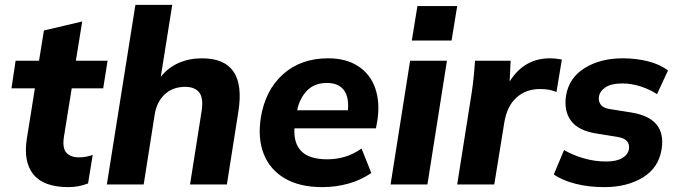

<svg xmlns="http://www.w3.org/2000/svg" viewBox="-20 -756 2781 787"><path d="M261 11Q159 11 117 -41Q75 -93 90 -187L123 -394H27L44 -507H140L160 -631L317 -668L291 -507H421L403 -394H274L242 -195Q235 -148 252.5 -129.5Q270 -111 303 -111Q320 -111 332.5 -113.5Q345 -116 360 -121L341 -4Q320 4 300 7.5Q280 11 261 11Z M418 0 535 -736H686L639 -441Q669 -479 712.5 -498Q756 -517 808 -517Q992 -517 957 -298L910 0H759L806 -298Q815 -353 797 -376.5Q779 -400 739 -400Q688 -400 655 -369Q622 -338 614 -286L569 0Z M1301 11Q1208 11 1147 -25Q1086 -61 1061 -125Q1036 -189 1049 -273Q1067 -386 1140 -451.5Q1213 -517 1325 -517Q1399 -517 1448.5 -484.5Q1498 -452 1518 -394.5Q1538 -337 1527 -263L1521 -230H1187Q1183 -169 1215.5 -136Q1248 -103 1322 -103Q1358 -103 1392.5 -113Q1427 -123 1462 -147L1502 -47Q1460 -18 1408.5 -3.5Q1357 11 1301 11ZM1320 -416Q1269 -416 1238.5 -384.5Q1208 -353 1198 -304H1406Q1411 -360 1388.5 -388Q1366 -416 1320 -416Z M1668 -590 1691 -731H1854L1831 -590ZM1581 0 1661 -507H1812L1732 0Z M1854 0 1913 -373Q1918 -405 1921.5 -439.5Q1925 -474 1927 -507H2073L2069 -422Q2099 -470 2140.5 -493.5Q2182 -517 2233 -517Q2247 -517 2259.5 -515.5Q2272 -514 2283 -512L2261 -379Q2243 -386 2228.5 -388.5Q2214 -391 2192 -391Q2136 -391 2097 -356Q2058 -321 2047 -253L2006 0Z M2457 11Q2392 11 2338 -3Q2284 -17 2250 -41L2292 -141Q2328 -120 2373 -107Q2418 -94 2464 -94Q2507 -94 2530.5 -108Q2554 -122 2558 -145Q2564 -187 2510 -195L2423 -209Q2350 -221 2320.5 -261Q2291 -301 2300 -363Q2312 -437 2376.5 -477Q2441 -517 2532 -517Q2588 -517 2637 -504.5Q2686 -492 2718 -467L2673 -370Q2645 -389 2606.5 -401.5Q2568 -414 2532 -414Q2486 -414 2462.5 -398.5Q2439 -383 2435 -360Q2432 -341 2442.5 -327Q2453 -313 2479 -309L2567 -295Q2712 -272 2692 -145Q2680 -68 2615 -28.5Q2550 11 2457 11Z"/></svg>

Font: Mulish ExtraBold
Style: Italic
Weight: 800
Italic angle: -9°
Designer: Vernon Adams
Foundry: Vernon Adams
Version: Version 3.603; ttfautohint (v1.8.3)